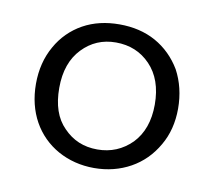

<svg xmlns="http://www.w3.org/2000/svg" viewBox="-52 -767 532 479"><g transform="rotate(10 214.5 -527.0)"><path d="M35 -527C35 -527 35 -527 35 -527C35 -491 43 -459 58 -432C73 -405 95 -383 122 -368C149 -353 180 -345 214 -345C214 -345 214 -345 214 -345C248 -345 279 -353 306 -368C333 -383 355 -405 371 -433C387 -460 395 -492 395 -527C395 -527 395 -527 395 -527C395 -563 387 -595 372 -623C356 -650 334 -672 307 -687C280 -702 249 -709 215 -709C215 -709 215 -709 215 -709C181 -709 150 -702 123 -687C96 -672 74 -650 59 -623C43 -595 35 -563 35 -527ZM336 -527C336 -527 336 -527 336 -527C336 -485 324 -452 301 -428C277 -404 248 -392 214 -392C214 -392 214 -392 214 -392C179 -392 151 -404 128 -428C105 -451 94 -484 94 -527C94 -527 94 -527 94 -527C94 -570 106 -603 129 -627C152 -651 180 -663 214 -663C214 -663 214 -663 214 -663C249 -663 278 -651 301 -627C324 -603 336 -570 336 -527Z"/></g></svg>

Font: wox.body
Style: Regular
Weight: 500
Designer: Ninad Kale (Devanagari), Jonny Pinhorn (Latin)
Foundry: Indian Type Foundry
Version: ""